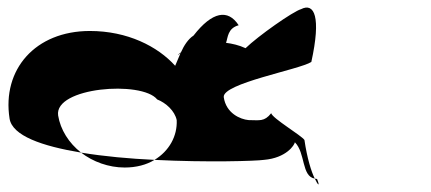

<svg xmlns="http://www.w3.org/2000/svg" viewBox="-20 -524 1126 502"><path d="M5 -214C12 -169 90 -142 192 -125C160 -150 138 -185 132 -222C121 -296 351 -314 391 -264C414 -255 437 -234 442 -210C444 -168 422 -129 384 -106C522 -99 650 -103 670 -106C729 -111 750 -145 751 -152C779 -124 768 -63 803 -57C794 -75 783 -110 776 -158C768 -170 693 -214 689 -228C671 -205 658 -210 630 -210C608 -212 571 -228 565 -270C561 -306 763 -342 794 -362C820 -480 802 -518 767 -500C746 -494 655 -430 622 -398C605 -406 587 -410 571 -412C576 -426 575 -450 604 -458C576 -501 535 -494 486 -431C472 -422 461 -405 453 -387C445 -382 446 -380 446 -380C448 -382 450 -384 452 -385C447 -373 442 -361 438 -352C392 -403 313 -443 215 -443C72 -443 -15 -342 5 -214ZM192 -125C223 -101 264 -86 306 -86C336 -86 363 -93 384 -106C320 -109 252 -115 192 -125ZM803 -57C812 -38 817 -36 809 -56C807 -56 805 -57 803 -57Z"/></svg>

Font: Ampere
Style: RevIta
Weight: 400
Version: Version 1